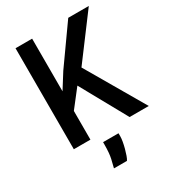

<svg xmlns="http://www.w3.org/2000/svg" viewBox="-224 -847 1077 1197"><g transform="rotate(-30 314.0 -249.0)"><path d="M80.5 0V-727H200V-348L268.5 -457L460 -727H608L376.5 -417.5L620 0H482L298 -332.5L200 -206.5V0ZM237.5 228.5Q243.5 207 252 169Q260.5 131 260.5 69.5V53H371.5V77Q371.5 90 367.8 111.8Q364 133.5 357.8 157Q351.5 180.5 344.5 200Q337.5 219.5 331 228.5Z"/></g></svg>

Font: Spline Sans Medium
Style: Regular
Weight: 500
Designer: Eben Sorkin, Mirko Velimirovic
Foundry: Sorkin Type
Version: Version 1.000; ttfautohint (v1.8.3)